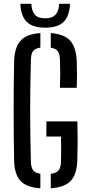

<svg xmlns="http://www.w3.org/2000/svg" viewBox="-20 -980 470 1006"><path d="M191.5 6.5Q119 2 87.2 -32.5Q55.5 -67 54 -139Q52.5 -203 52 -268.2Q51.5 -333.5 51.5 -399Q51.5 -464.5 52 -529.5Q52.5 -594.5 54 -658Q56 -732 87.8 -767Q119.5 -802 191.5 -806.5V-730.5Q164 -726.5 153.5 -712.8Q143 -699 142 -669.5Q140 -597 139 -530.8Q138 -464.5 138 -400.2Q138 -336 139 -270Q140 -204 142 -131Q143 -102 153.5 -87.8Q164 -73.5 191.5 -70ZM246 6.5V-69.5Q276 -73 287 -87.2Q298 -101.5 299.5 -131Q300 -154 300.2 -176Q300.5 -198 300.2 -219.8Q300 -241.5 299.5 -264.5H223V-344H385.5Q387 -283.5 386.8 -234.2Q386.5 -185 385 -139Q382.5 -66.5 350.8 -32.5Q319 1.5 246 6.5ZM294 -520Q295.5 -561 295.5 -595Q295.5 -629 294 -669.5Q292.5 -698.5 282.5 -712.2Q272.5 -726 246 -730V-806.5Q316 -801.5 347.2 -767.5Q378.5 -733.5 382 -662Q383.5 -625.5 383.5 -591.2Q383.5 -557 382 -520ZM217 -835Q151 -835 120.2 -865.5Q89.5 -896 86.5 -960H144.5Q145.5 -924 161.8 -904Q178 -884 217 -884Q253.5 -884 271.2 -903.5Q289 -923 289.5 -960H347Q344 -896 313.5 -865.5Q283 -835 217 -835Z"/></svg>

Font: Big Shoulders Stencil Text Thin Medium
Style: Regular
Weight: 500
Version: Version 2.001